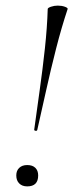

<svg xmlns="http://www.w3.org/2000/svg" viewBox="-20 -653 261 684"><path d="M113 -191Q112 -186 106.5 -187Q101 -188 102 -192Q111 -258 121.5 -332.5Q132 -407 140 -481Q148 -555 150 -621Q150 -625 161.5 -629Q173 -633 186 -633Q200 -633 211 -629Q222 -625 221 -621Q199 -555 180 -480.5Q161 -406 144.5 -331.5Q128 -257 113 -191ZM77 11Q59 11 48.5 0.5Q38 -10 38 -28Q38 -45 48.5 -55Q59 -65 77 -65Q96 -65 106 -55Q116 -45 116 -28Q116 11 77 11Z"/></svg>

Font: Cormorant Light Light
Style: Italic
Weight: 300
Italic angle: -10°
Version: Version 4.000